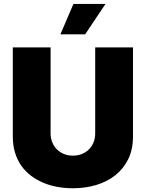

<svg xmlns="http://www.w3.org/2000/svg" viewBox="-20 -975 762 1003"><path d="M244.3 -727.3V-278.4Q244.3 -253.2 253 -231.7Q261.7 -210.2 277.2 -194.8Q292.6 -179.3 314.1 -170.6Q335.6 -161.9 360.8 -161.9Q386.4 -161.9 407.8 -170.6Q429.3 -179.3 444.8 -194.8Q460.2 -210.2 468.8 -231.5Q477.3 -252.8 477.3 -278.4V-727.3H674.7V-261.4Q674.7 -193.9 649.7 -143.3Q624.6 -92.7 581.7 -58.9Q538.7 -25.2 481.7 -8.3Q424.7 8.5 360.8 8.5Q319.6 8.5 280.2 1.4Q240.8 -5.7 205.8 -20.4Q170.8 -35.2 141.7 -57.2Q112.6 -79.2 91.4 -109.2Q70.3 -139.2 58.6 -177.2Q46.9 -215.2 46.9 -261.4V-727.3ZM295.5 -795.5 363.6 -954.5H531.2L424.7 -795.5Z"/></svg>

Font: Inter P Black
Style: Regular
Weight: 900
Designer: Rasmus Andersson
Foundry: rsms
Version: Version 3.018;git-588b23468